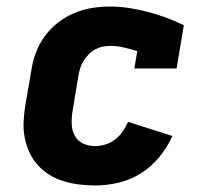

<svg xmlns="http://www.w3.org/2000/svg" viewBox="-20 -558 640 586"><path d="M270 8Q245 8 221 5Q197 2 174 -5Q151 -12 131 -24.5Q111 -37 95.5 -54Q80 -71 70 -92.5Q60 -114 55.5 -137.5Q51 -161 52 -185.5Q53 -210 57 -235L76 -345Q80 -372 90 -398.5Q100 -425 117 -448Q134 -471 157 -489Q180 -507 206.5 -518Q233 -529 260 -533.5Q287 -538 315 -538Q345 -538 374.5 -533.5Q404 -529 432 -521.5Q460 -514 487.5 -504Q515 -494 541 -481L519 -349H390L399 -402Q379 -408 358.5 -413Q338 -418 317 -418Q305 -418 293 -415.5Q281 -413 270 -407Q259 -401 250 -391.5Q241 -382 234.5 -371.5Q228 -361 224.5 -349Q221 -337 219 -326L201 -216Q198 -197 199 -177.5Q200 -158 209 -142.5Q218 -127 234.5 -119.5Q251 -112 270 -112Q286 -112 302 -117Q318 -122 331.5 -132.5Q345 -143 354.5 -157Q364 -171 371 -186L506 -143Q491 -109 466.5 -79Q442 -49 410 -29Q378 -9 342 -0.5Q306 8 270 8Z"/></svg>

Font: Iosevka Curly Slab HvEx
Style: Italic
Weight: 900
Width: 7
Italic angle: -9°
Monospace: yes
Designer: Belleve Invis
Foundry: Belleve Invis
Version: Version 11.1.0; ttfautohint (v1.8.3)